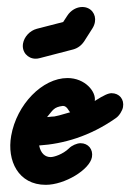

<svg xmlns="http://www.w3.org/2000/svg" viewBox="-20 -519 367 541"><path d="M247.5 -457.1C251.3 -478.4 236.9 -499.3 211.8 -499.3C195.8 -499.3 179.3 -490.1 169.3 -474.3L158 -457L83.8 -437.9C63.9 -432.6 48.2 -415.3 44.9 -396.6C40.7 -372.5 58.3 -353.6 80.3 -353.6C84 -353.6 87.9 -354.1 91.9 -355.2L186.2 -379.7C199.6 -383.4 210.1 -391.6 217.7 -403.4L240.3 -438.8C244.1 -444.8 246.5 -451 247.5 -457.1ZM11.5 -136.4C-0.9 -66.2 31.6 1.8 108.9 1.8C162.3 1.8 232.8 -40.8 239.1 -76.4C242.9 -98.2 228.7 -115.5 206.9 -115.5C196.9 -115.5 182.1 -109.1 174.3 -100.9C157 -84.1 132.2 -76.4 122.7 -76.4C107.4 -76.4 94.8 -86.4 90.3 -109.1C158.4 -113.6 233.2 -134.6 306.7 -186.4C316 -192.7 324.9 -207.3 326.6 -217.3C330.5 -239.1 316.3 -256.4 294.4 -256.4C285.7 -256.4 273.5 -251.4 247 -234.5C251.5 -260.4 219.8 -299.1 170.2 -299.1C99.3 -299.1 27 -224.6 11.5 -136.4ZM177.7 -202.7C119.8 -185.6 138.6 -192.7 112.6 -189.1C129.4 -209 131.2 -217.2 157.2 -220.6C169.2 -220.6 173.4 -206 177.7 -202.7Z"/></svg>

Font: TudorRose
Style: Oblique
Weight: 500
Italic angle: 10°
Version: Version 001.000